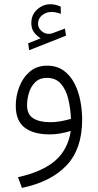

<svg xmlns="http://www.w3.org/2000/svg" viewBox="-20 -643 470 922"><path d="M175.3 -459Q157.2 -470.2 143.8 -487.3Q130.4 -504.4 130.4 -532.2Q130.4 -572.3 158.4 -597.4Q186.5 -622.6 221.2 -622.6Q247.1 -622.6 271.5 -611.3L272 -576.2Q259.8 -581.5 248.3 -583.5Q236.8 -585.4 225.6 -585.4Q201.7 -585.4 182.1 -569.8Q162.6 -554.2 162.6 -528.8Q162.6 -507.8 180.9 -492.7Q199.2 -477.5 222.7 -481Q225.1 -481 227.5 -481.9Q230 -482.9 231.9 -483.4L292 -505.9L296.9 -471.7L120.1 -401.9L115.2 -435.1ZM374.5 -68.8Q374.5 71.8 300 150.9Q225.6 230 85.4 259.3L66.4 208Q185.1 181.2 245.8 127.9Q306.6 74.7 319.8 -14.2Q297.4 -7.3 271 -2.4Q244.6 2.4 219.2 2.4Q141.1 2.4 98.4 -30.3Q55.7 -63 55.7 -135.3Q55.7 -182.1 72.8 -226.3Q89.8 -270.5 123.3 -299.1Q156.7 -327.6 206.1 -327.6Q252.9 -327.6 285.2 -304.4Q317.4 -281.2 337.2 -243.2Q356.9 -205.1 365.7 -159.4Q374.5 -113.8 374.5 -68.8ZM221.7 -56.2Q246.6 -56.2 272 -60.8Q297.4 -65.4 320.8 -72.3Q318.8 -121.6 308.1 -166.7Q297.4 -211.9 272.7 -240.5Q248 -269 205.1 -269Q169.9 -269 148.9 -248Q127.9 -227.1 118.9 -196.8Q109.9 -166.5 109.9 -138.2Q109.9 -93.3 139.9 -74.7Q169.9 -56.2 221.7 -56.2Z"/></svg>

Font: Vazirmatn UI ExtraLight
Style: Regular
Weight: 200
Designer: Saber Rastikerdar
Foundry: Saber Rastikerdar
Version: Version 33.003